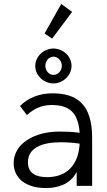

<svg xmlns="http://www.w3.org/2000/svg" viewBox="-20 -938 540 969"><path d="M243 -743 344 -878 289 -918 205 -769ZM249 -517C298 -517 341 -557 341 -605C341 -654 299 -693 249 -693C201 -693 158 -653 158 -605C158 -557 201 -517 249 -517ZM250 -560C227 -560 209 -581 209 -606C209 -631 227 -652 250 -652C273 -652 292 -631 292 -606C292 -581 273 -560 250 -560ZM211 11C264 11 332 -3 367 -70V0H445V-243C445 -415 365 -467 244 -467C181 -467 124 -446 81 -403L116 -357C151 -391 195 -408 239 -408C327 -408 374 -374 382 -268C344 -273 310 -274 279 -274C153 -274 49 -213 49 -115C49 -41 107 11 211 11ZM121 -119C121 -190 189 -220 285 -220C315 -220 350 -218 382 -213C376 -104 316 -44 218 -44C163 -44 121 -62 121 -119Z"/></svg>

Font: Inconsolata Thin
Style: Regular
Weight: 100
Monospace: yes
Designer: Raph Levien, Cyreal, Brenton Simpson
Foundry: Raph Levien, Cyreal, Google
Version: Version 3.100